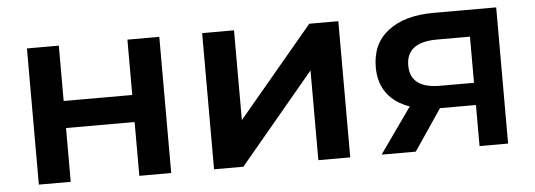

<svg xmlns="http://www.w3.org/2000/svg" viewBox="-41 -642 2090 750"><g transform="rotate(-5 1004.0 -267.0)"><path d="M84 -534H209V-317H478V-534H603V0H478V-211H209V0H84Z M771 -534H896V-182L1191 -534H1305V0H1180V-352L886 0H771Z M1924 -534V0H1812V-161H1671L1562 0H1428L1554 -178Q1496 -198 1465.5 -239.5Q1435 -281 1435 -342Q1435 -434 1500 -484Q1565 -534 1679 -534ZM1562 -338Q1562 -248 1679 -248H1812V-429H1683Q1562 -429 1562 -338Z"/></g></svg>

Font: mBank SemiBold
Style: Regular
Weight: 600
Designer: Julieta Ulanovsky
Foundry: Julieta Ulanovsky
Version: Version 7.200